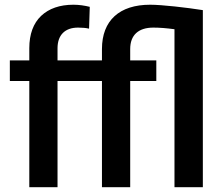

<svg xmlns="http://www.w3.org/2000/svg" viewBox="-20 -780 935 800"><path d="M219.7 -442.4H404.8V0H522.5V-442.4H631.3V-528.3H522.5V-575.7C522.5 -633.8 556.6 -665 619.1 -665C645 -665 674.3 -662.6 707 -658.2V0H825.2V-737.8C757.3 -748.5 654.8 -760.3 605.5 -760.3C478 -760.3 404.8 -694.8 404.8 -575.7V-528.3H219.7V-579.1C219.7 -634.3 251 -665 305.2 -665C323.2 -665 338.4 -663.6 351.1 -660.6L354 -751.5C332.5 -756.8 309.6 -760.3 286.1 -760.3C229 -760.3 184.1 -744.6 151.4 -713.9C118.7 -682.6 102.1 -637.7 102.1 -579.1V-528.3H21V-442.4H102.1V0H219.7Z"/></svg>

Font: Vazirmatn Medium
Style: Regular
Weight: 500
Designer: Saber Rastikerdar
Foundry: Saber Rastikerdar
Version: Version 33.003